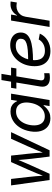

<svg xmlns="http://www.w3.org/2000/svg" viewBox="954 -1664 721 2670"><g transform="rotate(-90 1315.0 -328.5)"><path d="M147 0 72.3 -535.6H162.1L189 -301.3Q194.8 -251.5 200 -192.1Q205.1 -132.8 209 -63H194.8Q220.2 -130.4 244.9 -189.7Q269.5 -249 292.5 -301.3L397 -535.6H486.8L512.2 -301.3Q518.1 -251.5 522.7 -192.1Q527.3 -132.8 530.8 -63H516.1Q542 -130.9 566.9 -189.9Q591.8 -249 615.2 -301.3L720.7 -535.6H813L560.5 0H473.1L443.8 -242.7Q439.9 -277.8 436 -315.4Q432.1 -353 429 -393.3Q425.8 -433.6 422.4 -474.6H442.4Q426.3 -434.1 409.4 -394Q392.6 -354 376.2 -315.9Q359.9 -277.8 343.8 -242.7L233.9 0Z M1006.3 11.2Q939 11.2 893.1 -23.4Q847.2 -58.1 828.6 -120.6Q810.1 -183.1 823.7 -267.1Q837.9 -351.6 877.2 -413.6Q916.5 -475.6 973.9 -509.5Q1031.2 -543.5 1099.1 -543.5Q1145.5 -543.5 1174.1 -528.8Q1202.6 -514.2 1218.8 -492.9Q1234.9 -471.7 1243.2 -452.1H1248.5L1262.2 -535.6H1348.1L1259.3 0H1175.3L1189 -82.5H1181.6Q1165.5 -61.5 1142.1 -40Q1118.7 -18.6 1085.4 -3.7Q1052.2 11.2 1006.3 11.2ZM1032.7 -66.4Q1082 -66.4 1120.6 -91.8Q1159.2 -117.2 1184.8 -162.6Q1210.4 -208 1220.2 -268.1Q1230.5 -327.6 1219.7 -372.3Q1209 -417 1178.7 -441.7Q1148.4 -466.3 1099.1 -466.3Q1049.3 -466.3 1010.5 -440.9Q971.7 -415.5 946.3 -371.1Q920.9 -326.7 911.1 -268.1Q901.9 -209 912.4 -163.3Q922.9 -117.7 953.4 -92Q983.9 -66.4 1032.7 -66.4Z M1710.4 -535.6 1698.7 -461.9H1417.5L1429.2 -535.6ZM1537.1 -669.4H1623.5L1535.2 -136.2Q1529.3 -101.1 1541.3 -86.2Q1553.2 -71.3 1586.4 -71.3Q1595.7 -71.3 1608.6 -72.5Q1621.6 -73.7 1632.8 -75.2L1632.3 -2Q1619.6 1 1602.8 2.7Q1585.9 4.4 1569.8 4.4Q1499.5 4.4 1468.3 -30.3Q1437 -64.9 1447.3 -128.4Z M1940.9 11.7Q1876 11.7 1828.6 -13.4Q1781.2 -38.6 1755.6 -87.9Q1730 -137.2 1730 -208.5Q1730 -280.3 1752.4 -342Q1774.9 -403.8 1815.2 -450Q1855.5 -496.1 1908.7 -521.7Q1961.9 -547.4 2023.9 -547.4Q2076.7 -547.4 2115.7 -529.5Q2154.8 -511.7 2176.5 -478.8Q2198.2 -445.8 2198.2 -400.4Q2198.2 -354 2174.1 -321.5Q2149.9 -289.1 2100.3 -268.8Q2050.8 -248.5 1973.6 -239.3Q1896.5 -230 1791 -230L1802.7 -297.9Q1892.1 -297.9 1951.7 -303.2Q2011.2 -308.6 2046.4 -320.6Q2081.5 -332.5 2096.7 -352.5Q2111.8 -372.6 2111.8 -401.4Q2111.8 -433.1 2085.9 -451.7Q2060.1 -470.2 2015.1 -470.2Q1960.9 -470.2 1922.9 -445.6Q1884.8 -420.9 1860.6 -381.3Q1836.4 -341.8 1825 -295.9Q1813.5 -250 1813.5 -207Q1813.5 -168.5 1825.7 -136Q1837.9 -103.5 1867.2 -84.2Q1896.5 -64.9 1945.8 -64.9Q1999.5 -64.9 2040.3 -88.6Q2081.1 -112.3 2101.1 -151.4L2183.1 -136.2Q2153.8 -68.8 2089.4 -28.6Q2024.9 11.7 1940.9 11.7Z M2275.9 0 2364.7 -535.6H2447.8L2434.1 -452.6H2438.5Q2460 -493.7 2500.2 -518.6Q2540.5 -543.5 2589.4 -543.5Q2599.6 -543.5 2611.3 -543Q2623 -542.5 2629.9 -541.5L2615.7 -455.1Q2610.4 -456.1 2595.9 -458.3Q2581.5 -460.4 2564.5 -460.4Q2529.3 -460.4 2497.8 -445.1Q2466.3 -429.7 2445.3 -401.4Q2424.3 -373 2417.5 -333.5L2362.3 0Z"/></g></svg>

Font: Inter 20pt
Style: Italic
Weight: 400
Italic angle: -9.3988°
Version: Version 4.001;git-66647c0bb